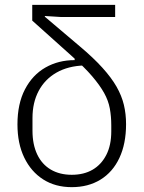

<svg xmlns="http://www.w3.org/2000/svg" viewBox="-20 -760 592 792"><path d="M328 -490Q261 -488 213 -460.5Q165 -433 139.5 -385Q114 -337 114 -273V-221Q114 -164 133.5 -123Q153 -82 189.5 -60.5Q226 -39 276 -39Q326 -39 362 -60Q398 -81 418.5 -121Q439 -161 439 -218V-243Q439 -280 433 -312.5Q427 -345 409.5 -376.5Q392 -408 360.5 -445Q329 -482 277 -528L113 -675V-740H455V-690H229L165 -694V-691L309 -569Q365 -522 402.5 -480.5Q440 -439 461 -402Q482 -365 491 -327.5Q500 -290 500 -248Q500 -167 472.5 -108.5Q445 -50 394.5 -19Q344 12 276 12Q208 12 158 -20Q108 -52 80 -110Q52 -168 52 -247Q52 -332 83 -391.5Q114 -451 167.5 -481.5Q221 -512 288 -512V-527Z"/></svg>

Font: IBM Plex Sans Light
Style: Regular
Weight: 300
Designer: Mike Abbink, Paul van der Laan, Pieter van Rosmalen
Foundry: Bold Monday
Version: Version 3.201